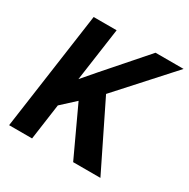

<svg xmlns="http://www.w3.org/2000/svg" viewBox="-160 -857 988 1004"><g transform="rotate(30 333.5 -355.5)"><path d="M410.6 0 274.9 -292 192.9 -216.8 162.6 0H23.9L124 -710.9H262.7L217.3 -389.6L286.6 -470.2L497.6 -710.9H667L381.3 -395L575.2 0Z"/></g></svg>

Font: Robert Sans ExtraBold
Style: Italic
Weight: 800
Italic angle: -8°
Designer: Christian Robertson (extended by Adam Twardoch)
Foundry: Google
Version: Version 12.135;April 2, 2019;FontCreator 11.5.0.2425 64-bit;